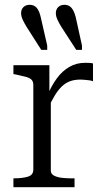

<svg xmlns="http://www.w3.org/2000/svg" viewBox="-20 -781 434 801"><path d="M296 -709 322 -591V-573H298L234 -672Q225 -687 219 -700.5Q213 -714 213 -726Q213 -742 223 -751.5Q233 -761 249 -761Q267 -761 278 -748.5Q289 -736 296 -709ZM150 -709 177 -591V-573H152L89 -672Q80 -687 74 -700.5Q68 -714 68 -726Q68 -742 78 -751.5Q88 -761 104 -761Q122 -761 133 -748.5Q144 -736 150 -709ZM368 -516V-442Q361 -445 352 -446Q343 -447 333.5 -448Q324 -449 316 -449Q291 -449 272 -442Q253 -435 237.5 -420Q222 -405 208.5 -382.5Q195 -360 180 -329L178 -383Q195 -424 217.5 -454.5Q240 -485 269.5 -502Q299 -519 335 -519Q345 -519 354.5 -518.5Q364 -518 368 -516ZM36 0V-37H38Q74 -37 96.5 -44Q119 -51 119 -73V-426Q119 -441 111.5 -448.5Q104 -456 87.5 -460.5Q71 -465 47 -470L36 -472V-509H186V-375L192 -381V-69Q192 -55 206 -48Q220 -41 239.5 -39Q259 -37 274 -37H291V0Z"/></svg>

Font: Roboto Serif 36pt Light
Style: Regular
Weight: 300
Designer: Greg Gazdowicz
Foundry: Commercial Type
Version: Version 1.008